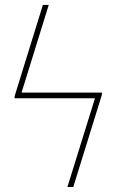

<svg xmlns="http://www.w3.org/2000/svg" viewBox="-20 -747 463 767"><path d="M174.7 -727.3 66.1 -377.1H387.1V-368.6L272.7 0H249.3L359.4 -354.4H38.4V-362.9L151.3 -727.3Z"/></svg>

Font: Inter P Thin
Style: Regular
Weight: 100
Designer: Rasmus Andersson
Foundry: rsms
Version: Version 3.018;git-588b23468